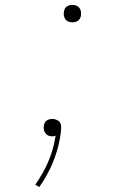

<svg xmlns="http://www.w3.org/2000/svg" viewBox="-20 -548 540 783"><path d="M140 215 124 205Q155 161 176 113Q197 65 205 15L207 5Q204 7 200 7.5Q196 8 192 8Q185 8 178.5 5.5Q172 3 167.5 -2Q163 -7 160.5 -13.5Q158 -20 158 -28Q159 -30 158.5 -32Q158 -34 159 -36Q160 -42 162.5 -47.5Q165 -53 170.5 -56.5Q176 -60 182 -61.5Q188 -63 194 -63Q203 -63 212.5 -58.5Q222 -54 226 -46Q230 -38 229.5 -27.5Q229 -17 228 -7L224 18Q215 69 193.5 119.5Q172 170 140 215ZM275 -457Q266 -457 258.5 -460Q251 -463 246.5 -469.5Q242 -476 240.5 -484.5Q239 -493 241 -501Q242 -507 244.5 -512.5Q247 -518 252.5 -521.5Q258 -525 263.5 -526.5Q269 -528 275 -528Q284 -528 291.5 -525Q299 -522 304 -515.5Q309 -509 310 -500.5Q311 -492 310 -484Q309 -478 306 -472.5Q303 -467 298 -463.5Q293 -460 287 -458.5Q281 -457 275 -457Z"/></svg>

Font: Iosevka Term Curly Th Obl
Style: Regular
Weight: 100
Italic angle: -9°
Designer: Belleve Invis
Foundry: Belleve Invis
Version: Version 32.3.0